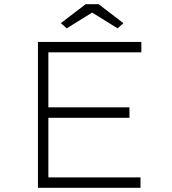

<svg xmlns="http://www.w3.org/2000/svg" viewBox="-20 -901 823 921"><path d="M162 0V-700H658V-650H212V-50H654V0ZM187 -336V-386H601V-336ZM300 -765 272 -790 391 -881H453L572 -790L544 -765L407 -850H437Z"/></svg>

Font: Lexend Mega ExtraLight
Style: Regular
Weight: 250
Version: Version 1.007